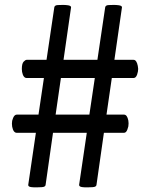

<svg xmlns="http://www.w3.org/2000/svg" viewBox="-20 -765 621 794"><path d="M172.4 -517.6 204.6 -734.9Q206.1 -743.7 219.7 -744.1Q233.4 -744.6 238.8 -744.6Q243.7 -744.6 249.8 -744.4Q255.9 -744.1 261.2 -743.2Q273.9 -741.2 273.9 -734.9L242.7 -517.6H382.8L415 -734.9Q416.5 -743.7 430.2 -744.1Q443.8 -744.6 449.2 -744.6Q454.1 -744.6 460.2 -744.4Q466.3 -744.1 471.7 -743.2Q484.4 -741.2 484.4 -734.9L453.1 -517.6H532.2Q544.9 -517.6 549.8 -492.7Q550.8 -486.3 551.3 -481V-479Q551.3 -474.6 550.3 -468.8Q548.8 -461.9 546.9 -456.1Q542 -442.4 532.2 -442.4H442.4L420.4 -291H492.7Q505.9 -291 510.7 -266.6Q511.7 -260.3 511.7 -254.9Q511.7 -249 510.7 -242.2Q508.8 -235.4 506.8 -229.5Q502 -215.8 492.7 -215.8H409.7L378.9 0Q377.9 8.3 362.5 9Q347.2 9.8 342.3 9.8H331.5Q326.2 9.8 320.3 8.8Q307.6 7.3 307.1 0L338.9 -215.8H199.2L168.5 0Q167.5 8.3 152.1 9Q136.7 9.8 131.8 9.8H121.1Q115.2 9.8 109.4 8.8Q96.7 7.3 96.7 0L128.4 -215.8H49.3Q35.2 -215.8 30.3 -241.2Q29.3 -247.6 29.3 -253.4Q29.3 -258.8 30.3 -265.6Q31.7 -271.5 34.2 -277.3Q40 -291 49.3 -291H139.2L161.6 -442.4H90.3Q76.2 -442.4 71.3 -467.8Q70.3 -474.1 70.3 -479.5Q70.3 -502 77.6 -509.8Q85 -517.6 90.3 -517.6ZM210 -291H349.6L372.1 -442.4H231.9Z"/></svg>

Font: Copse
Style: Regular
Weight: 400
Version: Version 1.000